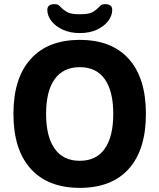

<svg xmlns="http://www.w3.org/2000/svg" viewBox="-20 -901 771 929"><path d="M366 -741Q320 -741 284.5 -757Q249 -773 229 -799Q209 -825 209 -853Q209 -881 244 -881Q257 -881 263.5 -876Q270 -871 277 -863Q287 -853 305 -842.5Q323 -832 366 -832Q412 -832 430 -843.5Q448 -855 457 -865Q463 -872 469.5 -876.5Q476 -881 488 -881Q523 -881 523 -853Q523 -825 503 -799Q483 -773 448 -757Q413 -741 366 -741ZM366 8Q212 8 128.5 -84.5Q45 -177 45 -350Q45 -523 128.5 -615.5Q212 -708 366 -708Q521 -708 603.5 -615.5Q686 -523 686 -350Q686 -177 603.5 -84.5Q521 8 366 8ZM366 -123Q446 -123 487 -181.5Q528 -240 528 -350Q528 -460 487 -518Q446 -576 366 -576Q286 -576 244.5 -518Q203 -460 203 -350Q203 -240 244.5 -181.5Q286 -123 366 -123Z"/></svg>

Font: Asap
Style: Bold
Weight: 700
Designer: Pablo Cosgaya
Foundry: Omnibus-Type
Version: Version 3.001; ttfautohint (v1.8.3)